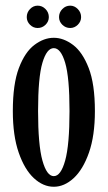

<svg xmlns="http://www.w3.org/2000/svg" viewBox="-20 -666 392 696"><path d="M175 11Q136.5 11 102.8 -20.2Q69 -51.5 47.8 -112.8Q26.5 -174 26.5 -263.5Q26.5 -361.5 48.5 -419.5Q70.5 -477.5 104.8 -503.2Q139 -529 175 -529Q210.5 -529 244.8 -503.2Q279 -477.5 301.5 -419.5Q324 -361.5 324 -263.5Q324 -174 302.5 -112.8Q281 -51.5 247 -20.2Q213 11 175 11ZM175 -27.5Q200.5 -27.5 216.2 -84Q232 -140.5 232 -263.5Q232 -385.5 216.2 -438.5Q200.5 -491.5 175 -491.5Q149.5 -491.5 133.8 -438.5Q118 -385.5 118 -263.5Q118 -140.5 133.8 -84Q149.5 -27.5 175 -27.5ZM234.5 -564.5Q218 -564.5 206 -576.2Q194 -588 194 -604Q194 -621 206 -633.2Q218 -645.5 234.5 -645.5Q250 -645.5 262 -633.2Q274 -621 274 -604Q274 -588 262 -576.2Q250 -564.5 234.5 -564.5ZM116.5 -564.5Q100.5 -564.5 88.8 -576.2Q77 -588 77 -604Q77 -621 88.8 -633.2Q100.5 -645.5 116.5 -645.5Q133 -645.5 145 -633.2Q157 -621 157 -604Q157 -588 145 -576.2Q133 -564.5 116.5 -564.5Z"/></svg>

Font: Imbue 10pt Medium
Style: Regular
Weight: 500
Designer: Tyler Finck
Foundry: Etcetera Type Company
Version: Version 1.102; ttfautohint (v1.8.3)